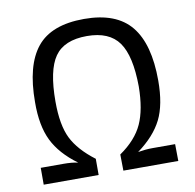

<svg xmlns="http://www.w3.org/2000/svg" viewBox="-79 -783 876 864"><g transform="rotate(-10 359.5 -351.5)"><path d="M360 -703Q507 -703 574 -621Q641 -539 641 -372Q641 -262 607.5 -195Q574 -128 496 -71Q532 -77 562 -77H666L667 0H416L415 -74Q490 -126 519.5 -191Q549 -256 550 -361Q549 -501 505 -563Q461 -625 359 -625Q255 -625 212 -563.5Q169 -502 169 -359Q169 -251 199 -190.5Q229 -130 303 -74V0H52V-77H156Q194 -77 222 -71Q144 -128 110.5 -196.5Q77 -265 78 -372Q78 -540 144 -621.5Q210 -703 360 -703Z"/></g></svg>

Font: Exo 2
Style: Regular
Weight: 400
Designer: Natanael Gama
Version: Version 1.001;PS 001.001;hotconv 1.0.70;makeotf.lib2.5.58329